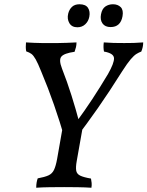

<svg xmlns="http://www.w3.org/2000/svg" viewBox="-20 -878 692 901"><path d="M285 -224Q261 -307 233.5 -386Q206 -465 174 -541Q158 -581 147.5 -599.5Q137 -618 127.5 -625Q118 -632 103 -637Q101 -648 101 -657.5Q101 -667 102 -679Q121 -678 139.5 -677Q158 -676 176.5 -676Q195 -676 213 -676Q233 -676 252.5 -676Q272 -676 293 -677Q314 -678 339 -679Q339 -667 336.5 -656.5Q334 -646 330 -635Q281 -628 268 -612.5Q255 -597 271 -556Q295 -495 315.5 -430Q336 -365 354 -297L338 -305Q377 -358 413.5 -413.5Q450 -469 487 -531Q516 -582 515 -605Q514 -628 468 -636Q464 -655 467 -679Q492 -677 513.5 -676.5Q535 -676 563 -676Q587 -676 607.5 -676.5Q628 -677 652 -679Q652 -657 643 -636Q632 -632 620.5 -625Q609 -618 593.5 -600Q578 -582 553 -543Q492 -446 439.5 -371Q387 -296 332 -224ZM150 3Q150 -11 152 -22Q154 -33 157 -41Q190 -47 207.5 -55Q225 -63 233.5 -81Q242 -99 248 -132L274 -280H368L340 -122Q335 -94 337.5 -78Q340 -62 356 -54Q372 -46 407 -40Q409 -30 410 -19.5Q411 -9 409 3Q378 1 344.5 0.5Q311 0 281 0Q248 0 212.5 0.5Q177 1 150 3ZM499 -751Q473 -751 461 -768Q449 -785 454 -811Q459 -837 474.5 -847.5Q490 -858 510 -858Q533 -858 546.5 -844.5Q560 -831 555 -802Q546 -751 499 -751ZM343 -750Q317 -750 305.5 -769.5Q294 -789 300 -814Q305 -834 318 -846Q331 -858 353 -858Q382 -858 393 -841Q404 -824 399 -799Q395 -778 380 -764Q365 -750 343 -750Z"/></svg>

Font: Vollkorn
Style: Italic
Weight: 400
Italic angle: -11°
Designer: Friedrich Althausen
Foundry: Friedrich Althausen
Version: Version 5.001